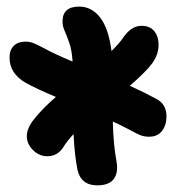

<svg xmlns="http://www.w3.org/2000/svg" viewBox="-20 -786 556 580"><path d="M123 -314Q98.6 -314 79.8 -332.5Q61 -351.1 61 -375Q61 -397.5 81.1 -423.8Q106.9 -457 148.9 -493.2Q91.3 -517.1 57.1 -536.1Q8.8 -564.5 8.8 -611.8Q8.8 -635.3 21.7 -647.7Q34.7 -660.2 56.2 -660.2Q69.8 -660.2 80.1 -656.2Q90.3 -652.3 115.2 -639.2Q140.1 -625 199.2 -600.1Q197.3 -633.3 189.5 -656Q181.6 -678.7 175.3 -692.6Q168.9 -706.5 168.9 -721.2Q168.9 -766.1 219.2 -766.1Q256.8 -766.1 282.5 -733.2Q308.1 -700.2 316.9 -631.8Q342.3 -657.2 351.1 -670.9Q376 -708 407.2 -708Q433.1 -708 446 -691.9Q459 -675.8 459 -650.9Q459 -622.1 440.9 -596.2Q422.9 -570.8 372.1 -526.9Q417.5 -506.3 451.2 -487.8Q482.9 -472.2 482.9 -434.1Q482.9 -408.2 469.5 -390.6Q456.1 -373 430.2 -373Q416.5 -373 405.3 -377.2Q394 -381.3 363.8 -397.9Q339.8 -410.2 320.8 -418.9Q322.3 -350.1 332 -297.9Q337.9 -264.2 323.5 -245.1Q309.1 -226.1 273.9 -226.1Q224.1 -226.1 213.9 -273.9Q205.6 -314.5 202.1 -380.9Q182.6 -359.9 170.9 -340.8Q153.3 -314 123 -314Z"/></svg>

Font: Shantell Sans Normal
Style: Regular
Weight: 800
Designer: Stephen Nixon, Anya Danilova, Shantell Martin
Foundry: Arrow Type
Version: Version 1.006;[559af2be0]